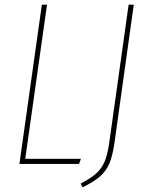

<svg xmlns="http://www.w3.org/2000/svg" viewBox="-20 -701 628 821"><path d="M181 -681 88 -22H326L318 0H63L159 -681ZM469 -87Q461 -33 447.5 -1.5Q434 30 408 53Q382 76 333 100L325 84Q369 61 392 40Q415 19 427.5 -10.5Q440 -40 447 -90L530 -681H552Z"/></svg>

Font: Fira Sans Extra Condensed Thin
Style: Italic
Weight: 250
Width: 3
Italic angle: -8°
Designer: Carrois Corporate & Edenspiekermann AG
Foundry: Carrois Corporate GbR & Edenspiekermann AG
Version: Version 4.203